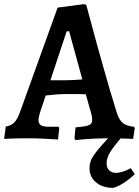

<svg xmlns="http://www.w3.org/2000/svg" viewBox="-32 -672 675 933"><path d="M335 9 330 1 335 -53Q369 -56 386 -59.5Q403 -63 409.5 -70Q416 -77 416 -89Q416 -97 414.5 -106.5Q413 -116 409 -128L385 -214Q366 -215 337 -215Q308 -215 290 -215Q265 -215 236.5 -212.5Q208 -210 190 -208L162 -124Q155 -100 155 -90Q155 -71 166.5 -63.5Q178 -56 206 -56H252L256 -50L250 6Q250 6 227 4.5Q204 3 171 1.5Q138 0 106 0Q80 0 52.5 0.5Q25 1 6.5 2Q-12 3 -12 3L-4 -57Q21 -61 36.5 -76Q52 -91 65 -127L248 -635L377 -652L387 -648Q387 -648 394 -623Q401 -598 412.5 -554.5Q424 -511 439 -457Q454 -403 470.5 -344.5Q487 -286 503.5 -229.5Q520 -173 535 -126Q546 -90 564 -75Q582 -60 619 -56L623 -50L615 3Q615 3 594 2Q573 1 545.5 0.5Q518 0 498 0Q457 0 419.5 2Q382 4 358.5 6.5Q335 9 335 9ZM213 -282H289Q306 -282 329.5 -283.5Q353 -285 368 -286L304 -520H292ZM518 241Q467 241 435 214.5Q403 188 403 146Q403 129 407.5 114Q412 99 426 79Q440 59 465.5 30.5Q491 2 533 -42H588Q548 7 525 36.5Q502 66 494 85.5Q486 105 486 122Q486 143 498.5 155.5Q511 168 532 168Q547 168 567 161.5Q587 155 603 145L623 174Q597 199 569 217Q541 235 518 241Z"/></svg>

Font: Alegreya SemiBold
Style: Regular
Weight: 600
Designer: Juan Pablo del Peral
Foundry: Huerta Tipografica
Version: Version 2.009